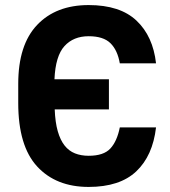

<svg xmlns="http://www.w3.org/2000/svg" viewBox="-20 -729 670 758"><path d="M330 9Q201 9 126.5 -72Q52 -153 52 -322V-398Q52 -552 126.5 -630.5Q201 -709 330 -709Q454 -709 519 -647.5Q584 -586 596 -479H453Q444 -531 416 -558.5Q388 -586 330 -586Q270 -586 234.5 -547Q199 -508 195 -416H410V-297H196Q198 -246 208 -211Q218 -176 235 -154.5Q252 -133 276 -123.5Q300 -114 330 -114Q389 -114 415.5 -142.5Q442 -171 453 -226H596Q583 -114 518 -52.5Q453 9 330 9Z"/></svg>

Font: 
Style: 㨦
Weight: 700
Designer: A.Korolkova, Vitaly Kuzmin
Foundry: ParaType Ltd
Version: Version 2.000